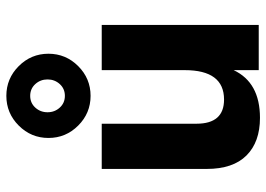

<svg xmlns="http://www.w3.org/2000/svg" viewBox="-140 -716 859 620"><g transform="rotate(-90 290.0 -405.5)"><path d="M253 -721.5Q238 -705 238 -682Q238 -659 253 -642.5Q268 -626 291 -626Q314 -626 329 -642.5Q344 -659 344 -682Q344 -705 329 -721.5Q314 -738 291 -738Q268 -738 253 -721.5ZM387 -775Q427 -735 427 -679Q427 -623 387 -583Q347 -543 291 -543Q235 -543 195 -583Q155 -623 155 -679Q155 -735 195 -775Q235 -815 291 -815Q347 -815 387 -775ZM520 0H374V-81Q334 4 220 4Q142 4 98.5 -39.5Q55 -83 55 -168V-507H201V-201Q201 -112 279 -112Q374 -112 374 -239V-507H520Z"/></g></svg>

Font: Hind Mysuru
Style: Bold
Weight: 700
Designer: Manushi Parikh, Hitesh Malaviya
Foundry: Indian Type Foundry
Version: Version 0.703;PS 1.0;hotconv 1.0.86;makeotf.lib2.5.63406